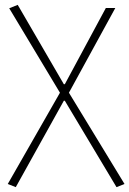

<svg xmlns="http://www.w3.org/2000/svg" viewBox="-20 -560 533 791"><path d="M12 198 227 -178 18 -526 53 -540 243 -213H247L416 -527H455L264 -178L493 198L460 211L247 -145H243L45 211Z"/></svg>

Font: Kinto Sans Thin
Style: Regular
Weight: 100
Designer: Authors: Ryoko NISHIZUKA  (kana & ideographs); Paul D. Hunt (Latin, Greek & Cyrillic); Wenlong ZHANG  (bopomofo); Sandol
Foundry: Adobe Systems Incorporated, ookami Inc.
Version: Version 0.001